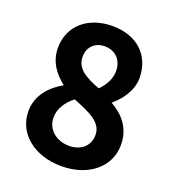

<svg xmlns="http://www.w3.org/2000/svg" viewBox="-123 -742 764 849"><g transform="rotate(20 259.0 -318.0)"><path d="M41 -167C41 -62 134 12 260 12C391 12 477 -65 477 -165C477 -248 430 -296 374 -328C413 -360 453 -412 453 -472C453 -578 379 -648 263 -648C150 -648 68 -581 68 -475C68 -410 103 -364 149 -328C92 -296 41 -244 41 -167ZM155 -179C155 -222 181 -259 216 -286C295 -254 356 -229 356 -169C356 -116 316 -84 262 -84C203 -84 155 -122 155 -179ZM261 -552C313 -552 345 -515 345 -466C345 -429 327 -395 295 -364L299 -368C233 -393 184 -419 184 -475C184 -524 218 -552 261 -552Z"/></g></svg>

Font: Source Sans Pro SemBd
Style: Regular
Weight: 700
Designer: Paul D. Hunt
Foundry: Adobe Systems Incorporated
Version: Version 2.020;PS 2.0;hotconv 1.0.86;makeotf.lib2.5.63406